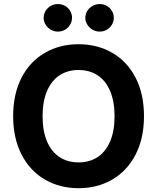

<svg xmlns="http://www.w3.org/2000/svg" viewBox="-20 -940 793 969"><path d="M376.5 9.8Q281.9 9.8 206.9 -33.6Q132 -76.9 89.2 -159.4Q46.4 -241.9 46.4 -353.5Q46.4 -466.6 89.2 -548.7Q132 -630.7 206.9 -673.7Q281.9 -716.8 376.5 -716.8Q471.2 -716.8 546.2 -673.7Q621.1 -630.7 663.9 -548.7Q706.7 -466.6 706.7 -353.5Q706.7 -241.4 663.9 -159.1Q621.1 -76.9 546.2 -33.6Q471.2 9.8 376.5 9.8ZM376.5 -586.7Q321.5 -586.7 280.5 -559.8Q239.5 -532.9 217.2 -480.4Q194.9 -428 194.9 -353.5Q194.9 -279 217.2 -226.6Q239.5 -174.2 280.5 -147.3Q321.5 -120.4 376.5 -120.4Q432 -120.4 472.8 -147.3Q513.6 -174.2 535.9 -226.6Q558.2 -279 558.2 -353.5Q558.2 -428 535.9 -480.4Q513.6 -532.9 472.8 -559.8Q432 -586.7 376.5 -586.7ZM200.3 -850Q200.3 -869 210 -885Q219.8 -901 236.3 -910.3Q252.9 -919.5 272 -919.5Q291.9 -919.5 308.2 -910.5Q324.5 -901.4 334 -885.4Q343.5 -869.4 343.5 -850Q343.5 -831.5 334 -815.5Q324.5 -799.5 308.2 -790Q291.9 -780.5 272 -780.5Q253.3 -780.5 236.5 -790Q219.8 -799.5 210 -815.7Q200.3 -831.9 200.3 -850ZM410.5 -850Q410.5 -869 420.6 -885Q430.6 -901 447.4 -910.3Q464.1 -919.5 483.2 -919.5Q502.7 -919.5 519 -910.3Q535.3 -901 544.8 -885Q554.4 -869 554.4 -850Q554.4 -831.5 544.8 -815.5Q535.3 -799.5 519 -790Q502.7 -780.5 483.2 -780.5Q464.1 -780.5 447.4 -790Q430.6 -799.5 420.6 -815.7Q410.5 -831.9 410.5 -850Z"/></svg>

Font: Pretendard Std Variable
Style: Regular
Weight: 400
Designer: Base glyphs from Inter by Rasmus Andersson; Hangeul glyphs from Noto Sans CJK(Source Han Sans) by Jang Soo-young and Kan
Foundry: Kil Hyung-jin
Version: Version 1.309;Glyphs 3.2 (3225)